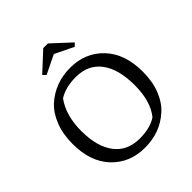

<svg xmlns="http://www.w3.org/2000/svg" viewBox="-231 -1009 1167 1167"><g transform="rotate(-45 352.5 -425.0)"><path d="M201 -557Q139 -472 139 -338Q139 -204 195.5 -129Q252 -54 359 -54Q448 -54 504 -91Q566 -167 566 -305.5Q566 -444 509.5 -519Q453 -594 347 -594Q259 -594 201 -557ZM46 -320Q46 -404 72 -470Q98 -536 142 -576Q234 -658 363.5 -658Q493 -658 576 -570Q659 -482 659 -328Q659 -244 633 -178.5Q607 -113 562 -73Q472 8 342 8Q212 8 129 -79Q46 -166 46 -320ZM212 -747 332 -858H372L492 -747L473 -728L352 -787L231 -728Z"/></g></svg>

Font: Fenix
Style: Regular
Weight: 400
Designer: Fernando Diaz
Foundry: Fernando Diaz
Version: 004.301